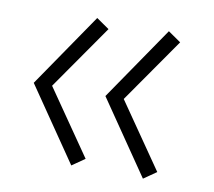

<svg xmlns="http://www.w3.org/2000/svg" viewBox="-64 -586 748 672"><g transform="rotate(10 310.0 -250.0)"><path d="M275 -20.5 115 -252 275 -481.5 229.5 -513 50 -251 229.5 11ZM305 -249 484.5 13 530 -18.5 370 -250 530 -479.5 484.5 -511Z"/></g></svg>

Font: Monaspace Krypton ExtraLight
Style: Regular
Weight: 200
Designer: Riley Cran & the Lettermatic Team
Foundry: Lettermatic
Version: Version 1.101 (Monaspace Krypton)